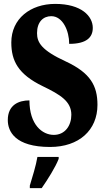

<svg xmlns="http://www.w3.org/2000/svg" viewBox="-20 -744 544 985"><path d="M237 10C385 10 480 -76 480 -206C480 -304 444 -370 317 -429C193 -486 170 -526 170 -574C170 -632 202 -661 243 -661C302 -661 335 -586 335 -519C425 -519 456 -553 456 -601C456 -661 398 -724 263 -724C136 -724 38 -648 38 -526C38 -432 73 -363 199 -302C290 -258 346 -224 346 -155C346 -100 314 -52 256 -52C197 -52 131 -104 131 -229C75 -229 20 -205 20 -128C20 -70 57 10 237 10ZM133 208V221H194C224 178 265 113 281 71V61H172C165 104 145 169 133 208Z"/></svg>

Font: Noto Serif Ethiopic ExtraCondensed Black
Style: Regular
Weight: 900
Width: 2
Designer: Monotype Design Team
Foundry: Monotype Imaging Inc.
Version: Version 2.102